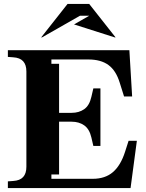

<svg xmlns="http://www.w3.org/2000/svg" viewBox="-20 -955 743 975"><path d="M280 -69H241V-47H451Q514 -47 553.5 -81Q593 -115 615 -184L633 -240H675L643 0H20V-34L47 -36Q81 -38 97.5 -56Q114 -74 114 -108V-592Q114 -626 97.5 -644Q81 -662 47 -664L20 -666V-700H637L651 -465H610L588 -535Q569 -597 530.5 -625Q492 -653 429 -653H241V-631H280V-382H344Q381 -382 407.5 -400.5Q434 -419 444 -463L454 -506H490V-214H454L444 -257Q434 -300 407.5 -318.5Q381 -337 344 -337H280ZM193 -765H189L323 -935H433L567 -765H563L356 -831L433 -875H386Z"/></svg>

Font: Redaction
Style: Bold
Weight: 700
Designer: Jeremy Mickel / Forest Young
Foundry: MCKL
Version: Version 2.001; Redaction Bold